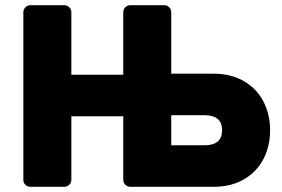

<svg xmlns="http://www.w3.org/2000/svg" viewBox="-20 -720 1085 740"><path d="M613 -700Q624 -700 632 -692Q640 -684 640 -673V-436H803Q871 -436 920.5 -407Q970 -378 995.5 -328.5Q1021 -279 1021 -218Q1021 -157 995.5 -107.5Q970 -58 920.5 -29Q871 0 803 0H482Q471 0 463 -8Q455 -16 455 -27V-272H255V-27Q255 -16 247 -8Q239 0 228 0H97Q86 0 78 -7.5Q70 -15 70 -27V-673Q70 -684 78 -692Q86 -700 97 -700H228Q239 -700 247 -692Q255 -684 255 -673V-432H455V-673Q455 -684 463 -692Q471 -700 482 -700ZM640 -276V-160H768Q836 -160 836 -218Q836 -276 768 -276Z"/></svg>

Font: Rubik
Style: Regular
Weight: 700
Designer: Hubert & Fischer
Foundry: Hubert & Fischer
Version: Version 1.100